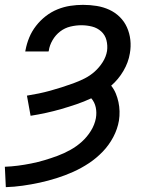

<svg xmlns="http://www.w3.org/2000/svg" viewBox="-22 -548 642 791"><path d="M2 223 -2 139Q25 138 52 134.5Q79 131 106.5 125.5Q134 120 161 112Q188 104 215 94Q242 84 268 69.5Q294 55 315.5 35.5Q337 16 352.5 -9Q368 -34 373 -61Q377 -84 372.5 -105.5Q368 -127 354 -143Q324 -129 293 -118.5Q262 -108 231 -99Q200 -90 168 -83Q136 -76 104 -71L89 -154Q114 -158 138 -163Q162 -168 185.5 -174.5Q209 -181 232.5 -188.5Q256 -196 279.5 -204.5Q303 -213 326 -224.5Q349 -236 368 -253Q387 -270 401 -292Q415 -314 419 -338Q422 -361 416.5 -382.5Q411 -404 395 -418.5Q379 -433 357.5 -438.5Q336 -444 313 -444Q291 -444 268 -438.5Q245 -433 226 -418.5Q207 -404 194.5 -382.5Q182 -361 179 -339L178 -336H82L83 -341Q88 -368 98.5 -393.5Q109 -419 126.5 -441.5Q144 -464 166.5 -481.5Q189 -499 215 -509.5Q241 -520 267.5 -524Q294 -528 320 -528Q349 -528 376.5 -523.5Q404 -519 428 -508Q452 -497 471 -478.5Q490 -460 501 -435.5Q512 -411 515 -383.5Q518 -356 513 -328Q507 -291 486.5 -256Q466 -221 436 -195Q448 -180 455 -163Q462 -146 466 -127.5Q470 -109 470.5 -89.5Q471 -70 468 -51Q462 -16 444.5 17Q427 50 401 77Q375 104 344 124.5Q313 145 279.5 160Q246 175 211 186Q176 197 141.5 204.5Q107 212 71.5 217Q36 222 2 223Z"/></svg>

Font: Iosevka Medium Extended
Style: Italic
Weight: 500
Width: 7
Italic angle: -9°
Monospace: yes
Designer: Belleve Invis
Foundry: Belleve Invis
Version: Version 32.5.0; ttfautohint (v1.8.4)